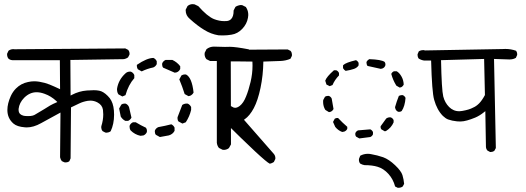

<svg xmlns="http://www.w3.org/2000/svg" viewBox="-20 -790 2540 927"><path d="M296.4 -5.9Q307.6 -5.9 314.9 -11.7L320.8 -25.4L322.8 -271.5Q343.8 -281.2 362.1 -290.3Q380.4 -299.3 403.8 -303.2Q410.2 -304.2 416.5 -304.2Q434.1 -304.2 450.7 -295.4Q473.6 -283.2 477.1 -259.8Q478.5 -248 478.5 -237.8Q478.5 -209.5 469.2 -180.7Q468.8 -178.2 468.8 -174.8Q468.8 -171.4 470.2 -166.3Q471.7 -161.1 475.6 -156.7L488.8 -149.9Q490.7 -149.4 494.4 -149.4Q498 -149.4 503.4 -150.9Q508.8 -152.3 514.2 -156.2Q530.8 -190.9 530.8 -236.3Q530.8 -278.8 517.6 -303.7Q510.7 -316.9 500 -327.1Q478.5 -348.6 459 -352.1Q447.8 -354.5 432.4 -354.5Q417 -354.5 398.9 -353Q361.8 -350.1 327.1 -332L320.8 -328.6L319.8 -500.5L578.6 -504.4Q588.9 -506.3 598.1 -512.7L605 -525.9Q605.5 -527.8 605.5 -530.3Q605.5 -541.5 598.6 -549.3L585 -556.2L49.8 -552.2L43.9 -552.7Q31.2 -552.7 21 -544.9L14.2 -530.3Q14.2 -529.3 14.2 -527.8Q14.2 -515.1 21 -506.8Q28.3 -500.5 39.1 -499.5H269L270 -359.4Q241.2 -373 218.8 -382.1Q196.3 -391.1 169.4 -395.5Q157.7 -397.5 144.3 -397.5Q130.9 -397.5 115.2 -394Q81.5 -387.2 57.1 -362.8Q42 -347.7 32.2 -326.7Q15.6 -290 15.6 -258.8Q15.6 -218.8 44.9 -193.4Q62.5 -178.2 100.1 -175.3Q104 -174.8 108.4 -174.8Q142.1 -174.8 178.2 -195.3Q219.7 -218.8 272 -246.6L270 -30.8Q272 -20.5 278.3 -12.2L291 -6.3Q293.9 -5.9 296.4 -5.9ZM151.9 -238.3Q140.1 -229.5 117.2 -229.5Q101.1 -229.5 94.7 -231Q83 -233.9 77.1 -239.7Q69.8 -247.1 69.8 -259.3Q69.8 -261.7 69.8 -264.2Q73.2 -293.9 96.7 -317.9Q123.5 -344.7 156.7 -344.7Q174.8 -344.7 195.8 -336.9Q226.1 -326.2 252 -302.2L256.8 -297.4Q233.9 -287.6 221.7 -280.5Q209.5 -273.4 192.9 -262.7Q176.3 -252 151.9 -238.3Z M1090.3 -564 1066.4 -563.5Q1043.9 -563.5 1012.7 -564.9Q993.2 -564.9 977.1 -552.7L968.3 -535.2Q967.8 -532.2 967.8 -527.8Q967.8 -523.4 969.7 -516.8Q971.7 -510.3 976.6 -504.4L994.1 -495.6H1026.9V-100.1Q1028.8 -85.9 1037.1 -75.7L1054.7 -66.9Q1057.6 -66.4 1062 -66.4Q1066.4 -66.4 1073 -68.4Q1079.6 -70.3 1085.4 -75.2L1095.2 -92.8L1094.2 -493.7H1146.5Q1166 -493.7 1180.2 -503.9L1189 -521.5Q1189.5 -523.9 1189.5 -526.4Q1189.5 -541.5 1181.2 -551.8Q1117.2 -564 1090.3 -564ZM822.8 -173.8Q817.9 -184.6 807.1 -189.9Q776.9 -182.1 744.6 -176.3Q732.9 -171.4 728 -160.2Q727.5 -157.2 727.5 -155.3Q727.5 -145.5 732.4 -139.2L752 -128.4L794.9 -136.2Q814 -141.6 822.8 -158.2ZM689 -152.3Q689.5 -155.3 689.5 -158.2Q689.5 -167 684.6 -173.3Q660.2 -184.6 635.3 -199.7H622.1Q610.8 -194.8 606 -183.6Q605.5 -180.7 605.5 -178.7Q605.5 -168 610.8 -160.2Q630.9 -140.1 658.2 -134.3L672.9 -136.2Q684.1 -141.1 689 -152.3ZM881.8 -290Q869.6 -290 859.9 -283.2Q848.6 -254.9 837.4 -224.6Q836.9 -222.2 836.9 -219.7Q836.9 -210 841.8 -203.6L860.8 -193.4L877 -199.7Q895.5 -228 902.8 -259.3V-273.4Q897 -284.7 886.7 -289.6Q884.3 -290 881.8 -290ZM598.6 -206.5Q609.4 -211.4 614.7 -222.2Q608.9 -248.5 603 -272.9Q598.1 -284.7 586.9 -289.6Q584 -290 582 -290Q572.3 -290 565.9 -285.2L555.2 -266.1L563 -227.1Q571.3 -213.4 585 -206.5ZM607.9 -444.3Q594.2 -444.3 585 -435.1Q552.7 -405.3 545.4 -363.8Q544.9 -360.8 544.9 -356.7Q544.9 -352.5 546.4 -346.4Q547.9 -340.3 551.8 -334.5L570.8 -324.2L585.9 -330.6Q600.1 -380.9 628.4 -412.6V-427.7Q623.5 -439 612.3 -443.8Q609.9 -444.3 607.9 -444.3ZM878.4 -430.2Q876 -430.7 873 -430.7Q863.8 -430.7 856 -425.8L845.7 -406.7Q860.4 -371.6 871.6 -335.9L890.1 -325.7L897.9 -327.6Q909.2 -332.5 914.6 -343.3Q906.7 -415.5 878.4 -430.2ZM850.1 -470.2Q835.4 -489.7 812.5 -500.5H779.3Q768.1 -495.6 763.2 -484.4Q762.7 -481.4 762.7 -479.5Q762.7 -469.7 767.6 -463.4Q795.4 -452.1 823.7 -439L833.5 -440.9Q845.2 -445.8 850.1 -457ZM736.8 -494.1Q731.9 -505.4 720.7 -510.3Q689 -509.8 641.1 -477.1Q640.6 -475.1 640.6 -473.1Q640.6 -471.2 641.1 -468.3Q641.6 -461.9 645.5 -455.6L664.1 -445.3Q690.9 -458.5 720.2 -464.4Q731.4 -469.2 736.8 -480.5ZM876.5 -739.7Q876.5 -715.3 896.5 -698.7Q896.5 -698.7 896.5 -698.7Q933.1 -665.5 966.3 -645.5Q998.5 -625.5 1034.7 -619.6Q1043.9 -619.1 1049.3 -619.1Q1054.7 -619.1 1060.5 -619.1Q1077.1 -619.1 1097.7 -622.6Q1127 -627 1149.4 -650.4Q1171.9 -673.8 1177.2 -704.1Q1178.7 -711.4 1178.7 -716.8Q1178.7 -722.2 1178.2 -726.8Q1177.7 -731.4 1176.3 -736.8Q1173.3 -747.1 1167 -756.3L1149.4 -765.1Q1146.5 -765.6 1144.3 -765.6Q1142.1 -765.6 1138.9 -765.4Q1135.7 -765.1 1131.8 -763.7Q1123.5 -761.7 1116.7 -756.8L1107.9 -739.3Q1107.9 -738.3 1107.9 -737.3Q1107.9 -710 1095.7 -697.8Q1087.9 -689.9 1075.7 -688.5Q1069.3 -688 1062.5 -688Q1038.6 -688 1013.2 -697.8Q981 -710.9 937.5 -760.3L919.4 -769Q915 -770 910.2 -770Q896 -770 885.3 -760.7L876.5 -743.2Q876.5 -741.2 876.5 -739.7Z M1309.6 -25.9Q1309.6 -38.6 1301.3 -47.9L1157.7 -211.9L1161.6 -214.4Q1186 -231.4 1205.6 -268.3Q1225.1 -305.2 1237.8 -365.7Q1250.5 -426.3 1251.5 -492.7L1333.5 -495.6Q1360.4 -496.6 1382.3 -506.3L1389.2 -520Q1389.6 -522.5 1389.6 -526.1Q1389.6 -529.8 1388.2 -534.9Q1386.7 -540 1382.8 -544.4L1369.1 -551.3L1044.9 -549.3L1039.1 -549.8Q1027.8 -549.8 1020 -543L1013.2 -528.3Q1013.2 -526.9 1013.2 -523.4Q1013.2 -520 1014.6 -514.2Q1016.1 -508.3 1020 -502.9Q1028.3 -496.6 1039.6 -494.6L1198.7 -492.7Q1199.2 -481 1199.2 -473.1Q1199.2 -434.1 1189.7 -394Q1180.2 -354 1168 -324.2Q1155.8 -293 1137.7 -278.8Q1125.5 -269.5 1115.2 -269.5Q1107.9 -269.5 1101.1 -274.4Q1087.9 -283.2 1072.8 -286.6Q1068.8 -287.6 1065.4 -287.6Q1056.6 -287.6 1049.8 -281.2Q1040.5 -271.5 1038.1 -252.4Q1037.6 -250 1037.6 -247.6Q1037.6 -231.4 1050.3 -215.8Q1255.4 -11.7 1282.7 0.5Q1293 -1.5 1302.2 -7.8L1309.1 -22Q1309.6 -23.9 1309.6 -25.9Z M1902.8 116.7Q1916 116.7 1924.3 110.4L1931.2 97.7Q1929.2 75.7 1923.1 55.7Q1917 35.6 1887.5 7.6Q1857.9 -20.5 1830.1 -30.8Q1801.8 -40.5 1771 -45.9Q1763.2 -47.4 1755.9 -47.4Q1736.3 -47.4 1719.2 -38.1L1713.4 -23.4Q1712.9 -21 1712.9 -18.6Q1712.9 -7.8 1718.8 -0.5Q1728.5 5.4 1739.7 7.3Q1777.3 7.3 1802.7 15.1Q1831.5 23.4 1855.5 49.8Q1878.4 75.2 1887.7 110.4L1900.4 116.7Q1901.9 116.7 1902.8 116.7ZM1780.8 -152.3Q1776.9 -161.6 1767.6 -165.5L1709 -160.6Q1699.7 -156.7 1695.8 -147.5Q1695.3 -145 1695.3 -142.6Q1695.3 -135.3 1699.2 -130.4L1714.8 -121.6L1767.6 -128.4Q1776.9 -132.3 1780.8 -141.6ZM1612.3 -220.2Q1611.3 -220.2 1609.6 -220.2Q1607.9 -220.2 1605.5 -220.2Q1600.1 -219.2 1596.2 -216.8L1587.9 -201.2L1598.6 -177.2Q1612.8 -159.7 1632.3 -152.8L1642.6 -154.8Q1652.3 -158.7 1656.7 -168V-177.7Q1632.8 -198.2 1612.3 -220.2ZM1862.8 -223.6Q1853 -223.6 1844.7 -217.8L1817.9 -180.7Q1817.4 -178.7 1817.4 -176.8Q1817.4 -170.4 1821.3 -165.5L1837.4 -156.2L1843.3 -157.2Q1869.1 -172.9 1880.4 -199.2V-210Q1876.5 -219.2 1867.2 -223.1Q1864.7 -223.6 1862.8 -223.6ZM1564 -327.1Q1556.2 -327.1 1549.3 -323.2L1540.5 -307.1Q1540 -302.7 1540 -298.8Q1540 -276.4 1550.8 -259.3L1568.4 -248.5L1576.7 -250.5Q1585.4 -254.4 1590.3 -263.7Q1585.4 -294.4 1581.5 -314Q1577.6 -322.8 1568.4 -326.7Q1565.9 -327.1 1564 -327.1ZM1906.7 -250Q1914.1 -250 1919.4 -253.9Q1935.1 -277.3 1938 -317.4Q1933.6 -326.7 1924.8 -330.6Q1923.3 -330.6 1921.9 -330.6Q1920.4 -330.6 1918.7 -330.6Q1917 -330.6 1914.6 -330.1Q1909.7 -329.1 1905.8 -327.1Q1895 -300.3 1887.2 -272.5L1889.2 -264.2Q1893.1 -254.4 1902.3 -250.5Q1904.8 -250 1906.7 -250ZM1881.8 -445.8Q1873 -441.9 1869.1 -433.1Q1877.4 -402.3 1893.6 -376.5L1909.7 -367.2L1916.5 -368.7Q1924.8 -372.6 1929.2 -381.8Q1928.2 -404.3 1918 -421.4Q1908.2 -438.5 1895.5 -445.8ZM1592.3 -450.7Q1556.6 -419.4 1550.3 -400.4L1556.2 -381.8L1571.8 -374L1585.4 -379.4Q1596.2 -404.8 1616.7 -425.8V-437.5Q1612.8 -446.8 1603.5 -450.7ZM1711.4 -486.3Q1707.5 -495.1 1698.7 -499.5Q1649.4 -487.8 1637.7 -476.1L1636.2 -474.1V-460.9Q1641.1 -452.1 1648.9 -447.8Q1672.4 -451.7 1689.5 -457.5Q1705.1 -463.4 1711.4 -474.6ZM1840.3 -473.6Q1840.8 -476.1 1840.8 -477.8Q1840.8 -479.5 1840.8 -481.4Q1840.3 -486.3 1836.9 -491.2Q1820.8 -502.4 1762.7 -504.4Q1754.4 -500 1749.5 -491.2Q1749.5 -489.7 1749.5 -487.1Q1749.5 -484.4 1750.5 -480Q1751.5 -475.6 1754.4 -471.7Q1786.6 -464.4 1818.4 -457.5L1826.7 -459.5Q1836.4 -463.4 1840.3 -473.6Z M2346.2 -56.2Q2347.2 -56.2 2350.3 -56.2Q2353.5 -56.2 2358.4 -57.6Q2363.3 -59.1 2367.2 -62.5L2374 -75.2L2365.2 -505.4Q2433.6 -502.9 2440.2 -502.9Q2446.8 -502.9 2451.7 -503.9Q2461.9 -505.4 2470.7 -510.7L2476.6 -523.9Q2477.1 -525.9 2477.1 -527.3Q2477.1 -528.8 2476.8 -530Q2476.6 -531.2 2476.6 -532.7Q2476.6 -534.2 2476.1 -535.4Q2475.6 -536.6 2475.1 -538.1Q2474.6 -539.6 2474.1 -540.5Q2473.1 -543 2471.7 -544.9Q2446.8 -553.7 2419.9 -553.7Q2413.1 -553.7 2405.8 -553.2L2029.8 -546.4L2028.8 -547.9Q2025.4 -547.9 2022.5 -547.9Q2011.2 -547.9 2002 -542L1996.1 -528.3Q1996.1 -526.9 1996.1 -525.9Q1996.1 -514.6 2001.5 -507.3Q2014.2 -499.5 2028.3 -497.6H2061.5Q2065.4 -345.2 2076.2 -308.1Q2089.8 -259.3 2118.2 -230.5Q2130.9 -218.3 2143.1 -213.4Q2162.6 -206.5 2186.5 -204.1Q2193.4 -203.6 2197.3 -203.6Q2201.2 -203.6 2205.6 -203.6Q2217.3 -203.6 2235.1 -208.5Q2252.9 -213.4 2274.4 -222.2Q2295.9 -231.4 2315.9 -247.6L2323.2 -253.4L2326.2 -80.1Q2327.1 -70.3 2333.5 -63ZM2211.9 -254.4Q2204.1 -252.9 2198.2 -252.9Q2181.6 -252.9 2169.4 -258.8Q2158.2 -263.7 2148.4 -273.4Q2127.9 -293.9 2120.1 -324.2Q2112.3 -356 2109.4 -499.5L2317.4 -505.4L2321.3 -331.1Q2307.1 -304.7 2293 -290.5Q2278.8 -276.4 2264.2 -270.5Q2246.1 -260.3 2211.9 -254.4Z"/></svg>

Font: Bakudai
Style: Light
Weight: 300
Version: Version 1.48